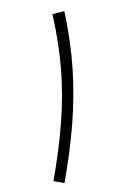

<svg xmlns="http://www.w3.org/2000/svg" viewBox="-78 -709 463 753"><g transform="rotate(10 153.0 -332.0)"><path d="M233.9 0H189.9Q189.9 -123.5 179.4 -228.8Q168.9 -334 143.6 -434.3Q118.2 -534.7 72.3 -644L116.2 -664.1Q161.1 -553.2 186.8 -448.7Q212.4 -344.2 223.1 -235.1Q233.9 -126 233.9 0Z"/></g></svg>

Font: Estedad-FD ExtraLight
Style: Regular
Weight: 200
Designer: Amin Abedi
Version: Version 7.3